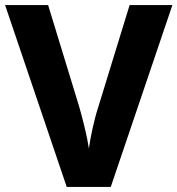

<svg xmlns="http://www.w3.org/2000/svg" viewBox="-20 -734 697 754"><path d="M657 -714H489L366 -314C350 -266 335 -194 329 -151C323 -194 305 -267 291 -315L169 -714H0L242 0H415Z"/></svg>

Font: Noto Sans Canadian Aboriginal
Style: Bold
Weight: 700
Designer: Monotype Design Team, Typotheque's Kevin King
Foundry: Monotype Imaging Inc.
Version: Version 2.004